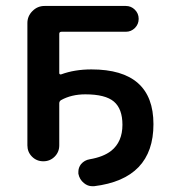

<svg xmlns="http://www.w3.org/2000/svg" viewBox="-20 -565 574 647"><path d="M288.1 -331.1Q497.1 -331.1 497.1 -146.5Q497.1 38.1 296.9 62.5Q293.9 62.5 291 62.5Q275.4 62.5 262.7 51.8Q248 40 244.1 20.5Q244.1 16.6 244.1 13.7Q244.1 0 252.9 -11.7Q264.6 -25.4 282.2 -28.3Q328.1 -36.1 354.5 -56.6Q392.6 -86.9 392.6 -144.5Q392.6 -198.2 363.8 -222.7Q335 -247.1 267.6 -247.1Q220.7 -247.1 185.5 -227.5Q179.7 -223.6 179.7 -216.8V-75.2Q179.7 -52.7 164.1 -37.1Q148.4 -21.5 126 -21.5Q103.5 -21.5 87.9 -37.1Q72.3 -52.7 72.3 -75.2V-487.3Q72.3 -510.7 89.4 -527.8Q106.4 -544.9 129.9 -544.9H404.3Q421.9 -544.9 434.6 -532.2Q447.3 -519.5 447.3 -501.5Q447.3 -483.4 434.6 -470.7Q421.9 -458 404.3 -458H187.5Q179.7 -458 179.7 -451.2V-318.4Q179.7 -316.4 181.6 -314.9Q183.6 -313.5 186.5 -314.5Q231.4 -331.1 288.1 -331.1Z"/></svg>

Font: Gen Jyuu Gothic P Medium
Style: Regular
Weight: 500
Designer: [Source Han Sans]
Ryoko NISHIZUKA  (kana & ideographs); Paul D. Hunt (Latin, Greek & Cyrillic); Wenlong ZHANG  (bopomofo
Version: Version 1.002.20150607